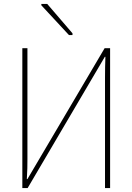

<svg xmlns="http://www.w3.org/2000/svg" viewBox="-20 -960 673 980"><path d="M332 -781 191 -933V-940H221L350 -790V-781ZM94 0V-714H120V-148Q120 -123 119.5 -101.5Q119 -80 117 -46H120L514 -714H542V0H516V-563Q516 -593 516.5 -618Q517 -643 518 -670H515L121 0Z"/></svg>

Font: Noto Sans SemiCondensed Thin
Style: Regular
Weight: 100
Width: 4
Designer: Monotype Design Team
Foundry: Monotype Imaging Inc.
Version: Version 2.013; ttfautohint (v1.8.4.7-5d5b)